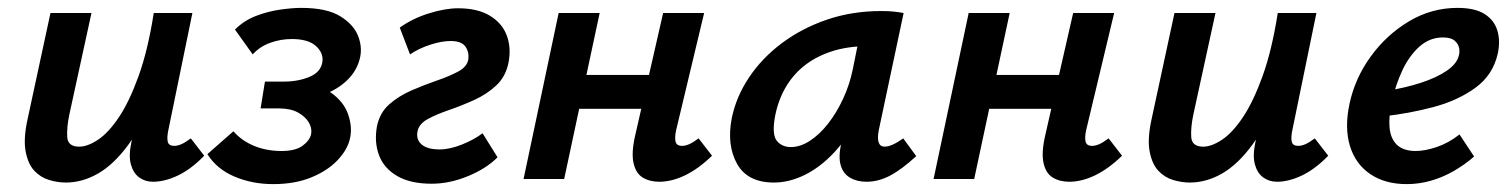

<svg xmlns="http://www.w3.org/2000/svg" viewBox="-20 -454 3830 487"><path d="M147 9Q126 9 104.5 2.5Q83 -4 67 -21Q51 -38 45 -70Q39 -102 50 -152L108 -421H212L156 -164Q149 -131 150.5 -106.5Q152 -82 181 -82Q202 -82 228.5 -99.5Q255 -117 281.5 -156.5Q308 -196 331.5 -261Q355 -326 370 -421H429Q406 -303 374.5 -220.5Q343 -138 306 -87.5Q269 -37 229 -14Q189 9 147 9ZM368 7Q348 7 333 -4Q318 -15 312 -37Q306 -59 313 -92L383 -421H468L407 -124Q403 -105 405.5 -94.5Q408 -84 422 -84Q430 -84 439.5 -88Q449 -92 464 -103L498 -59Q465 -25 431.5 -9Q398 7 368 7Z M673 13Q620 13 575 -6Q530 -25 506 -63L572 -121Q593 -97 624.5 -84Q656 -71 694 -71Q729 -71 747 -84Q765 -97 769 -113Q772 -128 763.5 -143Q755 -158 736 -168.5Q717 -179 688 -179H641L652 -247H699Q737 -247 766 -259.5Q795 -272 798 -299Q800 -321 780.5 -338Q761 -355 720 -355Q692 -355 665.5 -345.5Q639 -336 621 -316L576 -379Q599 -402 629 -413.5Q659 -425 690 -429.5Q721 -434 744 -434Q809 -434 843.5 -412.5Q878 -391 889 -361Q900 -331 892 -303Q884 -273 860 -250Q836 -227 800.5 -214Q765 -201 723 -201L728 -242Q787 -242 819.5 -219Q852 -196 863 -164Q874 -132 868 -104Q862 -75 836.5 -48Q811 -21 769.5 -4Q728 13 673 13Z M1075 12Q1021 12 987.5 -7.5Q954 -27 941.5 -60Q929 -93 936 -133Q943 -168 967.5 -189.5Q992 -211 1024.5 -225Q1057 -239 1089 -250Q1121 -261 1143 -273Q1165 -285 1168 -304Q1170 -323 1160 -336.5Q1150 -350 1123 -350Q1100 -350 1071 -340.5Q1042 -331 1020 -316L994 -384Q1026 -407 1067.5 -420Q1109 -433 1142 -433Q1191 -433 1222 -414.5Q1253 -396 1265 -365Q1277 -334 1270 -296Q1263 -260 1239 -237.5Q1215 -215 1183 -200.5Q1151 -186 1119 -175Q1087 -164 1065 -152Q1043 -140 1039 -121Q1035 -100 1049.5 -87.5Q1064 -75 1095 -75Q1121 -75 1152 -87.5Q1183 -100 1204 -116L1242 -55Q1213 -26 1166.5 -7Q1120 12 1075 12Z M1652 7Q1628 7 1610.5 -3.5Q1593 -14 1587 -40Q1581 -66 1591 -110L1662 -421H1766L1695 -124Q1691 -106 1693.5 -95Q1696 -84 1710 -84Q1718 -84 1727.5 -88Q1737 -92 1752 -103L1786 -59Q1752 -26 1718 -9.5Q1684 7 1652 7ZM1308 0 1397 -421H1501L1411 0ZM1393 -178 1411 -264H1681L1662 -178Z M1943 9Q1876 9 1849.5 -38.5Q1823 -86 1836 -154Q1847 -208 1879.5 -257Q1912 -306 1962.5 -344Q2013 -382 2077 -404Q2141 -426 2215 -426Q2235 -426 2248 -424.5Q2261 -423 2272 -421L2209 -124Q2201 -82 2224 -82Q2233 -82 2245 -87.5Q2257 -93 2271 -103L2304 -58Q2267 -24 2237.5 -8.5Q2208 7 2178 7Q2154 7 2136.5 -3Q2119 -13 2112.5 -34.5Q2106 -56 2114 -92L2147 -243L2201 -277Q2186 -211 2158.5 -158Q2131 -105 2096 -67.5Q2061 -30 2021.5 -10.5Q1982 9 1943 9ZM1986 -81Q2010 -81 2034.5 -97Q2059 -113 2080.5 -140.5Q2102 -168 2118.5 -203.5Q2135 -239 2143 -278L2163 -377L2218 -334Q2209 -336 2200 -336.5Q2191 -337 2182 -337Q2130 -337 2089 -323.5Q2048 -310 2018.5 -286Q1989 -262 1970.5 -228.5Q1952 -195 1945 -154Q1938 -111 1951 -96Q1964 -81 1986 -81Z M2692 7Q2668 7 2650.5 -3.5Q2633 -14 2627 -40Q2621 -66 2631 -110L2702 -421H2806L2735 -124Q2731 -106 2733.5 -95Q2736 -84 2750 -84Q2758 -84 2767.5 -88Q2777 -92 2792 -103L2826 -59Q2792 -26 2758 -9.5Q2724 7 2692 7ZM2348 0 2437 -421H2541L2451 0ZM2433 -178 2451 -264H2721L2702 -178Z M2998 9Q2977 9 2955.5 2.5Q2934 -4 2918 -21Q2902 -38 2896 -70Q2890 -102 2901 -152L2959 -421H3063L3007 -164Q3000 -131 3001.5 -106.5Q3003 -82 3032 -82Q3053 -82 3079.5 -99.5Q3106 -117 3132.5 -156.5Q3159 -196 3182.5 -261Q3206 -326 3221 -421H3280Q3257 -303 3225.5 -220.5Q3194 -138 3157 -87.5Q3120 -37 3080 -14Q3040 9 2998 9ZM3219 7Q3199 7 3184 -4Q3169 -15 3163 -37Q3157 -59 3164 -92L3234 -421H3319L3258 -124Q3254 -105 3256.5 -94.5Q3259 -84 3273 -84Q3281 -84 3290.5 -88Q3300 -92 3315 -103L3349 -59Q3316 -25 3282.5 -9Q3249 7 3219 7Z M3548 13Q3493 13 3455.5 -12.5Q3418 -38 3404 -84Q3390 -130 3403 -191Q3417 -256 3457 -311Q3497 -366 3554 -400Q3611 -434 3677 -434Q3721 -434 3745.5 -418.5Q3770 -403 3778 -376.5Q3786 -350 3779 -318Q3767 -264 3722.5 -231.5Q3678 -199 3616 -182.5Q3554 -166 3489 -159L3494 -223Q3544 -231 3584 -244Q3624 -257 3649.5 -274.5Q3675 -292 3680 -312Q3683 -321 3681 -332Q3679 -343 3669.5 -351Q3660 -359 3640 -359Q3606 -359 3580 -335.5Q3554 -312 3537 -275.5Q3520 -239 3511 -199Q3502 -160 3504.5 -131Q3507 -102 3523.5 -86.5Q3540 -71 3571 -71Q3594 -71 3624 -81Q3654 -91 3682 -113L3719 -57Q3695 -36 3667 -20Q3639 -4 3609 4.5Q3579 13 3548 13Z"/></svg>

Font: Ysabeau Office
Style: Bold Italic
Weight: 700
Italic angle: -12°
Designer: Christian Thalmann (Catharsis Fonts)
Version: Version 2.001;gftools[0.9.30]; featfreeze: tnum,lnum,ss02